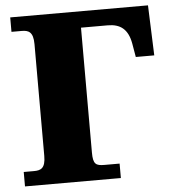

<svg xmlns="http://www.w3.org/2000/svg" viewBox="-52 -761 716 808"><g transform="rotate(-5 306.5 -357.0)"><path d="M426 0V-61H362C326 -61 314 -68 314 -117V-645H427C480 -645 512 -621 523 -560L533 -502H611L603 -714H21V-653H64C92 -653 113 -646 113 -593V-121C113 -68 93 -61 64 -61H21V0Z"/></g></svg>

Font: UArctic Serif Black
Style: Regular
Weight: 900
Designer: Customization by Puisto advertising & original work Monotype Design Team
Foundry: Monotype Imaging Inc.
Version: Version 2.004